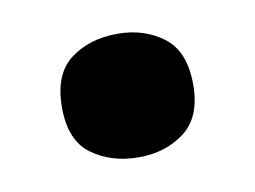

<svg xmlns="http://www.w3.org/2000/svg" viewBox="-36 -209 356 268"><g transform="rotate(-10 142.0 -75.5)"><path d="M143 12Q104 12 76.5 -8Q49 -28 49 -75Q49 -122 76 -142.5Q103 -163 143 -163Q181 -163 208 -142.5Q235 -122 235 -75Q235 -29 208 -8.5Q181 12 143 12Z"/></g></svg>

Font: Noto Sans Syriac ExtraBold
Style: Regular
Weight: 800
Designer: Patrick Giasson and the Monotype Design Team
Foundry: Monotype Imaging Inc.
Version: Version 3.000; ttfautohint (v1.8.4.7-5d5b)